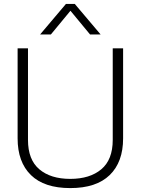

<svg xmlns="http://www.w3.org/2000/svg" viewBox="-20 -946 719 981"><path d="M317 -926H362L494 -770H440L340 -891L240 -770H185ZM70 -239V-699H123V-231Q123 -130 181 -81Q239 -32 339 -32Q439 -32 497.5 -81Q556 -130 556 -231V-699H609V-239Q609 -118 540.5 -51.5Q472 15 339 15Q206 15 138 -51.5Q70 -118 70 -239Z"/></svg>

Font: Prompt ExtraLight
Style: Regular
Weight: 275
Designer: Katatrad Team
Foundry: CadsonDemak
Version: Version 1.001